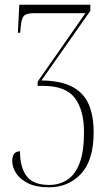

<svg xmlns="http://www.w3.org/2000/svg" viewBox="-20 -556 449 816"><path d="M188 240Q133 240 98.5 222.5Q64 205 48 179.5Q32 154 32 129Q32 87 65 87Q65 155 93 192.5Q121 230 189 230Q232 230 265.5 208.5Q299 187 318 138Q337 89 337 5Q337 -88 298 -139.5Q259 -191 164 -191H140V-209L343 -500H126Q92 -500 81.5 -488.5Q71 -477 68 -442L66 -417H56L62 -536H364V-510L156 -214Q240 -213 288.5 -186.5Q337 -160 357.5 -111.5Q378 -63 378 6Q378 125 324.5 182.5Q271 240 188 240Z"/></svg>

Font: Noto Serif Display Condensed ExtraLight
Style: Regular
Weight: 200
Width: 3
Designer: Monotype Design Team
Foundry: Monotype Imaging Inc.
Version: Version 2.009